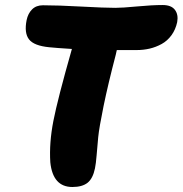

<svg xmlns="http://www.w3.org/2000/svg" viewBox="-20 -708 727 764"><path d="M268.1 36.1Q190.4 36.1 180.2 -62Q175.3 -139.2 192.4 -226.8Q209.5 -314.5 266.1 -513.2Q203.6 -517.1 175.8 -520Q115.2 -525.9 95.5 -551.3Q75.7 -576.7 85.9 -627.9Q91.3 -654.3 107.7 -670.7Q124 -687 150.9 -687Q210 -687 302.7 -681.9Q395.5 -676.8 439 -676.8Q466.8 -676.8 525.9 -682.4Q585 -688 627 -688Q661.6 -688 676 -668.9Q690.4 -649.9 685.1 -620.1Q678.7 -590.3 662.4 -567.9Q646 -545.4 623.3 -533Q600.6 -520.5 575.7 -514.6Q550.8 -508.8 523.9 -508.8H444.8Q442.4 -495.6 440.9 -491.2Q410.2 -374 392.3 -286.9Q374.5 -199.7 370.8 -162.1Q367.2 -124.5 364.5 -90.6Q361.8 -56.6 357.9 -38.1Q349.6 2.4 328.4 19.3Q307.1 36.1 268.1 36.1Z"/></svg>

Font: Shantell Sans Bouncy
Style: Italic
Weight: 800
Italic angle: -11.31°
Designer: Stephen Nixon, Anya Danilova, Shantell Martin
Foundry: Arrow Type
Version: Version 1.006;[9816181b4]